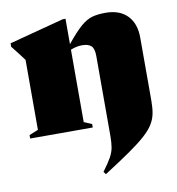

<svg xmlns="http://www.w3.org/2000/svg" viewBox="-84 -602 835 905"><g transform="rotate(-10 334.0 -150.0)"><path d="M402 52.5V-329Q402 -364.5 388 -377.5Q374 -390.5 345 -390.5Q332.5 -390.5 319.2 -388Q306 -385.5 289.5 -379V-32.5L327 -16.5V0H27.5V-16.5L70.5 -34V-369Q62 -380.5 46.2 -401Q30.5 -421.5 14.5 -441.5V-458L276 -527H289.5V-405.5Q332 -458 360.8 -482.8Q389.5 -507.5 416.2 -514.8Q443 -522 480 -522Q547 -522 584 -484Q621 -446 621 -378.5V-76.5Q621 -42 616 -15.5Q611 11 596 35.2Q581 59.5 551.2 86Q521.5 112.5 472.5 146.5Q423.5 180.5 350 227.5L340.5 215Q368.5 177.5 381.5 153.8Q394.5 130 398.2 107.5Q402 85 402 52.5Z"/></g></svg>

Font: Newsreader Display ExtraBold
Style: Regular
Weight: 800
Designer: Hugues Gentile
Foundry: Production Type
Version: Version 1.001